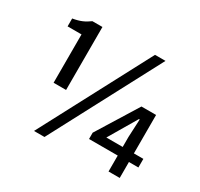

<svg xmlns="http://www.w3.org/2000/svg" viewBox="-159 -948 1205 1159"><g transform="rotate(30 444.0 -368.5)"><path d="M205 13H278L681 -750H608ZM162 -298H249V-737H179C146 -713 118 -699 65 -690V-635H162ZM717 0H795V-111H861V-171H795V-439H693L517 -155V-111H717ZM603 -171 718 -366H723L717 -241V-171Z"/></g></svg>

Font: Noto Sans JP Medium
Style: Regular
Weight: 500
Designer: Ryoko NISHIZUKA  (kana, bopomofo & ideographs); Paul D. Hunt (Latin, Greek & Cyrillic); Sandoll Communications , Soo-you
Foundry: Adobe
Version: Version 2.002;hotconv 1.0.116;makeotfexe 2.5.65601